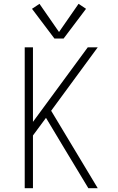

<svg xmlns="http://www.w3.org/2000/svg" viewBox="-20 -982 616 1002"><path d="M109 0H152V-275L220 -367L313 -212L441 0H490L247 -404L490 -735H438L152 -346V-735H109ZM264 -781H312L429 -936L390 -962L288 -815L186 -962L147 -936Z"/></svg>

Font: Iosevka Sparkle Extralight
Style: Regular
Weight: 200
Designer: Belleve Invis
Foundry: Belleve Invis
Version: Version 4.5.0; ttfautohint (v1.8.3)